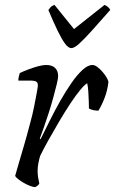

<svg xmlns="http://www.w3.org/2000/svg" viewBox="-20 -766 471 786"><path d="M124 0Q116 0 103 -5Q90 -10 77 -17.5Q64 -25 54 -33Q44 -41 42 -46Q46 -61 55.5 -93Q65 -125 78 -169.5Q91 -214 104 -264Q113 -296 119.5 -329Q126 -362 130.5 -386Q135 -410 135 -417Q135 -428 128 -432Q121 -436 108 -436H55Q55 -444 57 -452.5Q59 -461 61 -467Q78 -475 98 -482.5Q118 -490 137 -495Q156 -500 169 -500Q193 -500 205.5 -488Q218 -476 218 -454Q218 -445 212.5 -422Q207 -399 198.5 -368Q190 -337 179.5 -304Q169 -271 159 -243Q149 -215 143 -199L146 -196Q163 -230 183.5 -271.5Q204 -313 227 -353.5Q250 -394 273 -427Q296 -460 318 -480Q340 -500 358 -500Q368 -500 379 -491.5Q390 -483 400 -471.5Q410 -460 416.5 -448.5Q423 -437 424 -431Q420 -396 408.5 -366Q397 -336 383 -313Q371 -313 360.5 -315.5Q350 -318 344 -322Q344 -331 343.5 -350.5Q343 -370 341.5 -391.5Q340 -413 337 -425Q328 -421 309.5 -399Q291 -377 268.5 -343Q246 -309 223 -270Q200 -231 179 -193.5Q158 -156 144 -127Q140 -113 137 -97.5Q134 -82 134 -66Q134 -53 136 -40Q138 -27 141 -14Q139 -11 135.5 -7.5Q132 -4 124 0ZM272 -569Q260 -569 246.5 -587Q233 -605 216 -640Q199 -675 178 -725Q182 -731 187 -736.5Q192 -742 203 -746L283 -647L408 -746Q417 -742 423.5 -736Q430 -730 431 -725Q387 -675 355.5 -640Q324 -605 304 -587Q284 -569 272 -569Z"/></svg>

Font: Texturina Medium 12pt Light
Style: Italic
Weight: 300
Italic angle: -11°
Version: Version 1.002